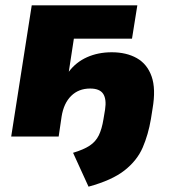

<svg xmlns="http://www.w3.org/2000/svg" viewBox="-20 -512 647 720"><path d="M312 188 254 61Q294 49 316.5 34Q339 19 350.5 -4.5Q362 -28 368 -65L374 -101Q380 -140 367 -160Q354 -180 318 -180Q275 -180 247 -152.5Q219 -125 211 -75L200 0H22L99 -492H495L475 -367H257L238 -243Q265 -279 306.5 -297.5Q348 -316 399 -316Q454 -316 493 -294Q532 -272 548.5 -225.5Q565 -179 552 -104L546 -66Q536 -7 515 41.5Q494 90 447 127Q400 164 312 188Z"/></svg>

Font: Nunito Sans Black
Style: Italic
Weight: 900
Italic angle: -9°
Designer: Vernon Adams
Foundry: Vernon Adams
Version: Version 3.006; ttfautohint (v1.8.3)